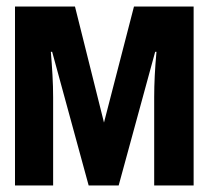

<svg xmlns="http://www.w3.org/2000/svg" viewBox="-20 -569 640 589"><path d="M26 0V-549H210L299 -193L391 -549H574V0H453V-271Q453 -334 460 -410H456L344 0H252L140 -410H136Q139 -374 141 -338.5Q143 -303 143 -270V0Z"/></svg>

Font: Noto Sans Mono ExtraBold
Style: Regular
Weight: 800
Designer: Monotype Design Team
Foundry: Monotype Imaging Inc.
Version: Version 2.014